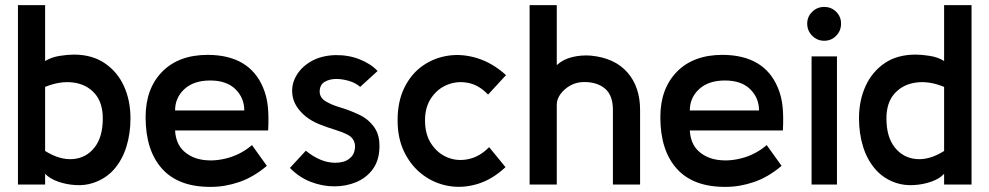

<svg xmlns="http://www.w3.org/2000/svg" viewBox="-20 -720 3860 749"><path d="M489 -258Q489 -199 473 -147.5Q457 -96 424.5 -59Q392 -22 342 -6Q312 4 275.5 2Q239 0 206.5 -11.5Q174 -23 156 -42V0H50V-700H156V-482Q181 -497 212.5 -502Q244 -507 268 -507Q339 -507 388.5 -473.5Q438 -440 463.5 -384Q489 -328 489 -258ZM381 -258Q381 -320 349.5 -355.5Q318 -391 266.5 -398Q215 -405 156 -381V-131Q214 -95 265.5 -99.5Q317 -104 349 -145Q381 -186 381 -258Z M1026 -211H663Q666 -159 697 -130.5Q728 -102 774.5 -96Q821 -90 871.5 -104.5Q922 -119 963 -154L1021 -73Q969 -29 913.5 -10Q858 9 803 9Q677 10 612.5 -61.5Q548 -133 548 -263Q548 -374 612.5 -440Q677 -506 791 -506Q953 -505 1006 -379Q1021 -344 1025 -303Q1029 -262 1026 -211ZM800 -406Q736 -406 699.5 -372.5Q663 -339 663 -289H933Q933 -338 898.5 -372Q864 -406 800 -406Z M1111 -65 1173 -132Q1231 -85 1288 -85Q1304 -85 1319 -89Q1334 -93 1345 -103Q1359 -114 1363 -132Q1367 -150 1363 -163Q1358 -183 1337 -194Q1316 -205 1286.5 -214Q1257 -223 1226.5 -235Q1196 -247 1171 -267Q1130 -302 1122 -342.5Q1114 -383 1133 -419.5Q1152 -456 1191.5 -479.5Q1231 -503 1287 -505Q1339 -506 1383 -488.5Q1427 -471 1453 -443L1385 -381Q1367 -397 1341 -404.5Q1315 -412 1292 -412Q1266 -412 1247 -401Q1228 -390 1227 -364Q1227 -339 1250 -325Q1273 -311 1308.5 -300.5Q1344 -290 1380 -273Q1417 -256 1440 -223.5Q1463 -191 1460 -140Q1458 -92 1433.5 -59Q1409 -26 1369.5 -9.5Q1330 7 1284 7Q1238 7 1192.5 -10.5Q1147 -28 1111 -65Z M1952 -68Q1901 -20 1843.5 -2.5Q1786 15 1730.5 5.5Q1675 -4 1630 -37.5Q1585 -71 1558 -125Q1531 -179 1531 -251Q1531 -324 1557.5 -378Q1584 -432 1629 -463.5Q1674 -495 1729.5 -503Q1785 -511 1843.5 -492.5Q1902 -474 1954 -427L1884 -351Q1849 -388 1807 -396.5Q1765 -405 1726.5 -390Q1688 -375 1663 -339Q1638 -303 1638 -251Q1638 -195 1663 -158Q1688 -121 1726.5 -105.5Q1765 -90 1808.5 -99.5Q1852 -109 1888 -146Z M2477 0H2371V-291Q2371 -348 2340.5 -374Q2310 -400 2259 -400Q2229 -400 2205 -386.5Q2181 -373 2166.5 -353Q2152 -333 2152 -312V0H2046V-700H2152V-466Q2177 -489 2213 -497.5Q2249 -506 2285 -503Q2378 -494 2427.5 -437.5Q2477 -381 2477 -291Z M3034 -211H2671Q2674 -159 2705 -130.5Q2736 -102 2782.5 -96Q2829 -90 2879.5 -104.5Q2930 -119 2971 -154L3029 -73Q2977 -29 2921.5 -10Q2866 9 2811 9Q2685 10 2620.5 -61.5Q2556 -133 2556 -263Q2556 -374 2620.5 -440Q2685 -506 2799 -506Q2961 -505 3014 -379Q3029 -344 3033 -303Q3037 -262 3034 -211ZM2808 -406Q2744 -406 2707.5 -372.5Q2671 -339 2671 -289H2941Q2941 -338 2906.5 -372Q2872 -406 2808 -406Z M3195 -561Q3168 -561 3148.5 -580.5Q3129 -600 3129 -628Q3129 -655 3148.5 -674Q3168 -693 3195 -693Q3223 -693 3242 -674Q3261 -655 3261 -628Q3261 -600 3242 -580.5Q3223 -561 3195 -561ZM3245 0H3146V-500H3245Z M3477 -6Q3428 -22 3395.5 -59Q3363 -96 3347 -147.5Q3331 -199 3331 -258Q3331 -328 3356.5 -384Q3382 -440 3431 -473.5Q3480 -507 3552 -507Q3576 -507 3607.5 -502Q3639 -497 3663 -482V-700H3770V0H3663V-42Q3646 -23 3613.5 -11.5Q3581 0 3544.5 2Q3508 4 3477 -6ZM3663 -131V-381Q3605 -405 3553.5 -398Q3502 -391 3470 -355.5Q3438 -320 3438 -258Q3438 -186 3470.5 -145Q3503 -104 3554.5 -99.5Q3606 -95 3663 -131Z"/></svg>

Font: Kulim Park SemiBold
Style: Regular
Weight: 600
Designer: Noponies / Dale Sattler
Foundry: Noponies
Version: Version 1.000; ttfautohint (v1.8.3)